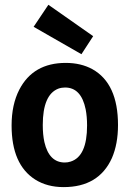

<svg xmlns="http://www.w3.org/2000/svg" viewBox="-20 -765 540 800"><path d="M250 -87.9Q184.6 -87.9 165 -172.9Q158.2 -204.1 158.2 -244.1Q158.2 -370.1 222.7 -395.5Q236.3 -400.4 251 -400.4Q318.4 -400.4 336.9 -309.6Q342.8 -279.3 342.8 -242.2Q342.8 -113.3 274.4 -91.8Q262.7 -87.9 250 -87.9ZM253.9 -502.9Q118.2 -502.9 60.5 -391.6Q28.3 -329.1 28.3 -242.2Q28.3 -79.1 127 -16.6Q176.8 14.6 245.1 14.6Q391.6 14.6 446.3 -106.4Q471.7 -165 471.7 -244.1Q471.7 -417 365.2 -476.6Q317.4 -502.9 253.9 -502.9ZM120.1 -653.3 181.6 -745.1 368.2 -614.3 319.3 -539.1Z"/></svg>

Font: Yaldevi Colombo
Style: Bold
Weight: 700
Designer: Sol Matas, Denzil Rajitha, Kosala Senevirathne and Pathum Egodawatta
Foundry: Mooniak
Version: Version 1.020 ; ttfautohint (v1.6)